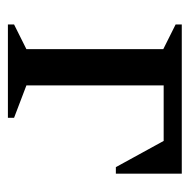

<svg xmlns="http://www.w3.org/2000/svg" viewBox="-17 -474 491 498"><g transform="rotate(90 229.0 -225.5)"><path d="M108 -403 44 -435V-451H431V-280H414L346 -404H202V-48L286 -16V0H44V-16L108 -48Z"/></g></svg>

Font: Spectral Medium
Style: Regular
Weight: 500
Designer: Jean-Baptiste Levee
Foundry: Production Type
Version: Version 2.001